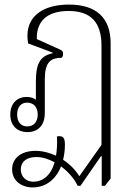

<svg xmlns="http://www.w3.org/2000/svg" viewBox="-20 -573 598 840"><path d="M123 247C181 247 225 211 247 155C280 179 306 211 320 240H332L422 110H425V240H439L464 208V-384C464 -496 400 -553 282 -553C168 -553 100 -502 100 -417C100 -406 101 -394 103 -383L210 -343V-340C153 -328 137 -290 137 -218V-136C130 -144 113 -149 96 -149C58 -149 25 -123 25 -72C25 -24 55 5 100 5C146 5 176 -24 176 -79V-224C176 -294 195 -320 249 -320C254 -324 256 -330 256 -337C256 -346 253 -352 243 -356L141 -402C139 -480 186 -525 280 -525C376 -525 424 -477 424 -373V61L327 198C312 173 287 146 256 126C261 106 264 84 264 60C264 29 256 19 229 24C231 57 229 85 225 108C198 96 168 87 135 87C73 87 33 119 33 168C33 217 73 247 123 247ZM99 -20C72 -20 55 -39 55 -72C55 -105 72 -124 99 -124C126 -124 145 -105 145 -72C145 -39 127 -20 99 -20ZM71 168C71 135 96 114 139 114C166 114 193 123 219 137C202 196 166 222 126 222C97 222 71 203 71 168Z"/></svg>

Font: Noto Serif Thai SemiCondensed ExtraLight
Style: Regular
Weight: 200
Width: 4
Designer: Monotype Design Team
Foundry: Monotype Imaging Inc.
Version: Version 2.002